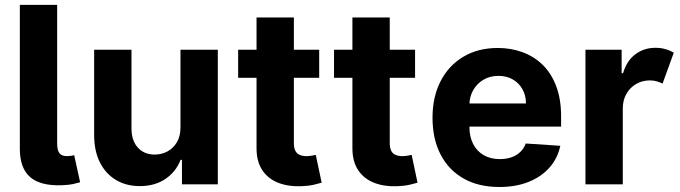

<svg xmlns="http://www.w3.org/2000/svg" viewBox="-20 -747 2754 778"><path d="M60.4 -727.3H211.6V-163.4Q212 -137.4 221.1 -125.9Q230.1 -114.3 252.1 -114.3Q263.5 -114.7 269.9 -115.8Q276.3 -116.8 280.5 -118.6L304.7 -8.5Q293 -5 276.1 -1.2Q259.2 2.5 230.8 3.6Q143.8 6.7 102.3 -29.3Q60.7 -65.3 60.4 -143.1Z M711.3 -232.2V-545.5H862.6V0H717.3V-99.1H711.6Q693.2 -51.1 650.4 -22Q607.6 7.1 546.2 7.1Q491.5 7.1 449.9 -17.8Q408.4 -42.6 385.1 -88.4Q361.9 -134.2 361.5 -198.2V-545.5H512.8V-225.1Q513.1 -176.8 538.7 -148.8Q564.3 -120.7 607.2 -120.7Q634.6 -120.7 658.4 -133.3Q682.2 -146 696.9 -170.8Q711.6 -195.7 711.3 -232.2Z M1273.4 -545.5V-431.8H945V-545.5ZM1019.5 -676.1H1170.8V-167.6Q1170.8 -146.7 1177.2 -135.1Q1183.6 -123.6 1195.1 -119Q1206.7 -114.3 1221.9 -114.3Q1232.6 -114.3 1243.3 -116.3Q1253.9 -118.3 1259.6 -119.3L1283.4 -6.7Q1272 -3.2 1251.4 1.6Q1230.8 6.4 1201.3 7.5Q1146.7 9.6 1105.6 -7.1Q1064.6 -23.8 1041.9 -58.9Q1019.2 -94.1 1019.5 -147.7Z M1661.9 -545.5V-431.8H1333.5V-545.5ZM1408 -676.1H1559.3V-167.6Q1559.3 -146.7 1565.7 -135.1Q1572.1 -123.6 1583.6 -119Q1595.2 -114.3 1610.4 -114.3Q1621.1 -114.3 1631.7 -116.3Q1642.4 -118.3 1648.1 -119.3L1671.9 -6.7Q1660.5 -3.2 1639.9 1.6Q1619.3 6.4 1589.8 7.5Q1535.2 9.6 1494.1 -7.1Q1453.1 -23.8 1430.4 -58.9Q1407.7 -94.1 1408 -147.7Z M2003.2 10.7Q1919 10.7 1858.5 -23.6Q1797.9 -57.9 1765.3 -120.9Q1732.6 -183.9 1732.6 -270.2Q1732.6 -354.4 1765.3 -418Q1797.9 -481.5 1857.4 -517Q1916.9 -552.6 1997.2 -552.6Q2051.1 -552.6 2097.8 -535.3Q2144.5 -518.1 2179.5 -483.7Q2214.5 -449.2 2234 -397.2Q2253.6 -345.2 2253.6 -275.6V-234H1793V-327.8H2111.2Q2111.2 -360.4 2096.9 -385.7Q2082.7 -410.9 2057.7 -425.2Q2032.7 -439.6 1999.6 -439.6Q1965.2 -439.6 1938.7 -423.8Q1912.3 -408 1897.4 -381.6Q1882.5 -355.1 1882.1 -322.8V-233.7Q1882.1 -193.2 1897.2 -163.7Q1912.3 -134.2 1940 -118.3Q1967.7 -102.3 2005.7 -102.3Q2030.9 -102.3 2051.8 -109.4Q2072.8 -116.5 2087.7 -130.7Q2102.6 -144.9 2110.4 -165.5L2250.4 -156.2Q2239.7 -105.8 2206.9 -68.4Q2174 -30.9 2122.3 -10.1Q2070.7 10.7 2003.2 10.7Z M2352.3 0V-545.5H2498.9V-450.3H2504.6Q2519.5 -501.1 2554.7 -527.2Q2589.8 -553.3 2635.7 -553.3Q2657.7 -553.3 2676.5 -547.9Q2695.3 -542.6 2710.2 -533.4L2664.8 -408.4Q2654.1 -413.7 2641.5 -417.4Q2628.9 -421.2 2613.3 -421.2Q2582.7 -421.2 2557.9 -406.8Q2533 -392.4 2518.5 -367.2Q2503.9 -342 2503.6 -308.6V0Z"/></svg>

Font: InterMG
Style: Bold
Weight: 700
Designer: Rasmus Andersson
Foundry: rsms
Version: Version 3.019;December 26, 2023;FontCreator 15.0.0.2955 64-b